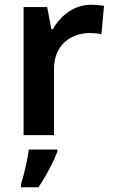

<svg xmlns="http://www.w3.org/2000/svg" viewBox="-20 -573 480 814"><path d="M367 -553C293 -553 236 -506 204 -449H198L180 -543H80V0H209V-281C209 -385 283 -433 362 -433C376 -433 398 -431 410 -428L421 -548C407 -551 384 -553 367 -553ZM223 71V61H102C97 104 81 171 69 208V221H143C177 171 207 112 223 71Z"/></svg>

Font: Noto Kufi Arabic SemiBold
Style: Regular
Weight: 600
Designer: Monotype Design Team, David Williams, Khaled Hosny
Foundry: Google LLC
Version: Version 2.109